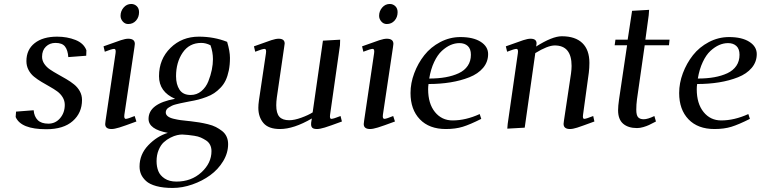

<svg xmlns="http://www.w3.org/2000/svg" viewBox="-20 -637 3796 958"><path d="M58.1 -53.2 60.1 -80.1 147.9 -86.9Q150.4 -55.7 168.2 -37.8Q186 -20 221.2 -20Q256.8 -20 280 -47.4Q303.2 -74.7 303.2 -113.8Q303.2 -134.3 292.7 -151.6Q282.2 -168.9 265.4 -181.2Q248.5 -193.4 228 -204.8Q207.5 -216.3 187 -228.5Q166.5 -240.7 149.7 -254.4Q132.8 -268.1 122.3 -288.1Q111.8 -308.1 111.8 -332Q111.8 -389.2 152.8 -421.6Q193.8 -454.1 265.1 -454.1Q314.9 -454.1 356.4 -437.7Q397.9 -421.4 411.1 -386.2L410.2 -358.9L320.8 -352.1Q318.4 -386.7 304.4 -404.8Q290.5 -422.9 256.8 -422.9Q228 -422.9 209 -404.3Q189.9 -385.7 189.9 -354Q189.9 -335 200.9 -318.6Q211.9 -302.2 229.5 -290.3Q247.1 -278.3 268.3 -266.6Q289.6 -254.9 310.8 -242.4Q332 -230 349.6 -215.8Q367.2 -201.7 378.2 -181.9Q389.2 -162.1 389.2 -138.2Q389.2 -73.7 343 -33Q296.9 7.8 210.9 7.8Q84.5 7.8 58.1 -53.2Z M496.6 -405.8Q560.5 -429.2 583.3 -436.5Q606 -443.8 619.6 -443.8Q652.8 -443.8 652.8 -418Q652.8 -413.6 650.9 -401.9L600.6 -64.9Q597.7 -43.9 607.9 -43.9Q617.2 -43.9 651.9 -58.1L660.6 -30.8Q600.1 -8.3 575.2 -0.7Q550.3 6.8 536.6 6.8Q504.9 6.8 504.9 -18.1Q504.9 -21.5 506.8 -35.2L556.6 -372.1Q559.6 -393.1 549.8 -393.1Q538.6 -393.1 502.9 -378.9ZM581.5 -558.1Q581.5 -581.5 596.9 -599.4Q612.3 -617.2 634.8 -617.2Q650.9 -617.2 662.4 -606.2Q673.8 -595.2 673.8 -576.2Q673.8 -551.3 658.7 -534.2Q643.6 -517.1 619.6 -517.1Q603.5 -517.1 592.5 -529.8Q581.5 -542.5 581.5 -558.1Z M676.3 193.8Q676.3 133.3 719.7 87.9Q763.2 42.5 817.4 25.9Q721.2 8.3 721.2 -43.9Q721.2 -120.1 853.5 -144Q773.4 -178.7 773.4 -256.8Q773.4 -341.8 830.6 -397.9Q887.7 -454.1 972.2 -454.1Q1047.9 -454.1 1113.3 -428.2Q1127.4 -381.3 1127.4 -348.1Q1127.4 -313.5 1121.6 -285.2Q1115.7 -256.8 1106 -236.3Q1096.2 -215.8 1080.6 -199.5Q1064.9 -183.1 1048.8 -172.4Q1032.7 -161.6 1010.5 -153.3Q988.3 -145 969.5 -140.1Q950.7 -135.3 925.3 -130.9Q920.9 -129.9 904.3 -126.7Q887.7 -123.5 880.4 -121.8Q873 -120.1 859.1 -116.7Q845.2 -113.3 838.1 -109.6Q831.1 -106 822.8 -101.1Q814.5 -96.2 810.8 -89.8Q807.1 -83.5 807.1 -76.2Q807.1 -64.9 817.1 -56.9Q827.1 -48.8 846.7 -44.2Q866.2 -39.6 881.1 -37.6Q896 -35.6 919.9 -33.2Q926.8 -32.7 930.2 -32.2Q955.1 -29.3 974.6 -26.1Q994.1 -22.9 1017.3 -17.3Q1040.5 -11.7 1057.1 -3.2Q1073.7 5.4 1088.4 16.8Q1103 28.3 1110.6 44.9Q1118.2 61.5 1118.2 82Q1118.2 126.5 1093.3 167.5Q1068.4 208.5 1028.8 237.3Q989.3 266.1 939.7 283.4Q890.1 300.8 841.3 300.8Q793.9 300.8 760 291.5Q726.1 282.2 708.7 266.1Q691.4 250 683.8 232.4Q676.3 214.8 676.3 193.8ZM761.2 167Q761.2 194.3 769.8 216.3Q778.3 238.3 801.5 253.7Q824.7 269 860.4 269Q934.6 269 984.9 222.9Q1035.2 176.8 1035.2 117.2Q1035.2 99.6 1028.3 85.9Q1021.5 72.3 1008.3 63.7Q995.1 55.2 981.9 49.3Q968.8 43.5 949.5 40.5Q930.2 37.6 918.5 36.4Q906.7 35.2 889.2 34.2Q877.9 34.2 863.5 37.4Q849.1 40.5 830.6 49.8Q812 59.1 796.9 73Q781.7 86.9 771.5 111.6Q761.2 136.2 761.2 167ZM858.4 -256.8Q858.4 -215.8 875.7 -189.5Q893.1 -163.1 931.2 -163.1Q961.9 -163.1 984.9 -182.4Q1007.8 -201.7 1019.5 -231.2Q1031.2 -260.7 1036.9 -288.8Q1042.5 -316.9 1042.5 -341.8Q1042.5 -377 1030.3 -411.1Q1007.3 -422.9 984.4 -422.9Q924.3 -422.9 891.4 -374.3Q858.4 -325.7 858.4 -256.8Z M1247.1 -405.8Q1311 -429.2 1333.7 -436.5Q1356.4 -443.8 1370.1 -443.8Q1400.4 -443.8 1400.4 -419.9Q1400.4 -418.9 1397.9 -401.9L1361.3 -150.9Q1358.4 -129.9 1358.4 -111.8Q1358.4 -71.8 1374 -54.4Q1389.6 -37.1 1423.3 -37.1Q1448.7 -37.1 1483.6 -49.8Q1518.6 -62.5 1540 -76.2L1591.3 -434.1L1677.2 -439L1676.3 -411.1L1627 -64.9Q1624 -43.9 1633.3 -43.9Q1643.6 -43.9 1679.2 -58.1L1686 -30.8Q1625.5 -8.3 1600.6 -0.7Q1575.7 6.8 1562 6.8Q1545.4 6.8 1538.8 1Q1532.2 -4.9 1532.2 -17.1Q1532.2 -26.4 1534.2 -35.2L1536.1 -45.9Q1445.8 6.8 1377 6.8Q1319.8 6.8 1294.4 -23.2Q1269 -53.2 1269 -99.1Q1269 -114.7 1272 -136.2L1307.1 -372.1Q1310.1 -393.1 1300.3 -393.1Q1289.1 -393.1 1253.4 -378.9Z M1786.6 -405.8Q1850.6 -429.2 1873.3 -436.5Q1896 -443.8 1909.7 -443.8Q1942.9 -443.8 1942.9 -418Q1942.9 -413.6 1940.9 -401.9L1890.6 -64.9Q1887.7 -43.9 1897.9 -43.9Q1907.2 -43.9 1941.9 -58.1L1950.7 -30.8Q1890.1 -8.3 1865.2 -0.7Q1840.3 6.8 1826.7 6.8Q1794.9 6.8 1794.9 -18.1Q1794.9 -21.5 1796.9 -35.2L1846.7 -372.1Q1849.6 -393.1 1839.8 -393.1Q1828.6 -393.1 1793 -378.9ZM1871.6 -558.1Q1871.6 -581.5 1887 -599.4Q1902.3 -617.2 1924.8 -617.2Q1940.9 -617.2 1952.4 -606.2Q1963.9 -595.2 1963.9 -576.2Q1963.9 -551.3 1948.7 -534.2Q1933.6 -517.1 1909.7 -517.1Q1893.6 -517.1 1882.6 -529.8Q1871.6 -542.5 1871.6 -558.1Z M2028.3 -172.9Q2028.3 -222.2 2046.9 -271.7Q2065.4 -321.3 2097.2 -361.6Q2128.9 -401.9 2176.5 -427Q2224.1 -452.1 2277.3 -452.1Q2341.3 -452.1 2378.4 -428.5Q2415.5 -404.8 2415.5 -367.2Q2415.5 -328.1 2390.4 -298.3Q2365.2 -268.6 2322 -251.5Q2278.8 -234.4 2227.5 -226.1Q2176.3 -217.8 2118.2 -217.8Q2116.2 -205.6 2116.2 -191.9Q2116.2 -120.1 2150.1 -78.1Q2184.1 -36.1 2238.3 -36.1Q2303.7 -36.1 2373.5 -67.9L2381.3 -43.9Q2325.2 -15.6 2288.8 -4.4Q2252.4 6.8 2204.6 6.8Q2121.6 6.8 2075 -41.7Q2028.3 -90.3 2028.3 -172.9ZM2121.6 -245.1Q2167 -245.1 2203.6 -251.7Q2240.2 -258.3 2269 -271.7Q2297.9 -285.2 2313.7 -308.6Q2329.6 -332 2329.6 -363.8Q2329.6 -393.1 2314 -407.5Q2298.3 -421.9 2272.5 -421.9Q2250 -421.9 2228 -412.4Q2206.1 -402.8 2184.6 -383.1Q2163.1 -363.3 2146.2 -327.6Q2129.4 -292 2121.6 -245.1Z M2503.9 -405.8Q2567.9 -429.2 2590.6 -436.5Q2613.3 -443.8 2627 -443.8Q2657.2 -443.8 2657.2 -420.9Q2657.2 -416 2656.2 -411.1L2654.8 -404.8Q2735.8 -456.1 2783.2 -456.1Q2850.6 -456.1 2885.7 -422.1Q2920.9 -388.2 2920.9 -323.2Q2920.9 -298.8 2918 -274.9L2889.2 -64.9Q2886.2 -43.9 2895 -43.9Q2904.3 -43.9 2939.9 -58.1L2945.8 -30.8Q2882.3 -7.3 2860.1 -0.2Q2837.9 6.8 2824.2 6.8Q2792 6.8 2792 -19Q2792 -23.4 2793.9 -35.2L2829.1 -270Q2832 -291.5 2832 -308.1Q2832 -410.2 2748 -410.2Q2712.9 -410.2 2650.9 -372.1L2598.1 0L2511.2 4.9L2513.2 -19L2564 -372.1Q2566.9 -393.1 2557.1 -393.1Q2545.9 -393.1 2510.3 -378.9Z M3046.9 -411.1 3050.8 -439H3111.8L3133.8 -583L3218.8 -587.9L3216.8 -561L3200.2 -439H3320.8L3317.9 -411.1H3196.8L3158.2 -141.1Q3154.8 -115.2 3154.8 -89.8Q3154.8 -61.5 3164.1 -51.8Q3173.3 -42 3191.9 -42Q3211.9 -42 3245.1 -58.1L3252.9 -30.8Q3230.5 -19 3218.5 -13.4Q3206.5 -7.8 3189.9 -2.9Q3173.3 2 3158.2 2Q3114.3 2 3089.1 -19.8Q3064 -41.5 3064 -86.9Q3064 -107.9 3068.8 -141.1L3108.9 -411.1Z M3368.7 -172.9Q3368.7 -222.2 3387.2 -271.7Q3405.8 -321.3 3437.5 -361.6Q3469.2 -401.9 3516.8 -427Q3564.5 -452.1 3617.7 -452.1Q3681.6 -452.1 3718.8 -428.5Q3755.9 -404.8 3755.9 -367.2Q3755.9 -328.1 3730.7 -298.3Q3705.6 -268.6 3662.4 -251.5Q3619.1 -234.4 3567.9 -226.1Q3516.6 -217.8 3458.5 -217.8Q3456.5 -205.6 3456.5 -191.9Q3456.5 -120.1 3490.5 -78.1Q3524.4 -36.1 3578.6 -36.1Q3644 -36.1 3713.9 -67.9L3721.7 -43.9Q3665.5 -15.6 3629.2 -4.4Q3592.8 6.8 3544.9 6.8Q3461.9 6.8 3415.3 -41.7Q3368.7 -90.3 3368.7 -172.9ZM3461.9 -245.1Q3507.3 -245.1 3543.9 -251.7Q3580.6 -258.3 3609.4 -271.7Q3638.2 -285.2 3654.1 -308.6Q3669.9 -332 3669.9 -363.8Q3669.9 -393.1 3654.3 -407.5Q3638.7 -421.9 3612.8 -421.9Q3590.3 -421.9 3568.4 -412.4Q3546.4 -402.8 3524.9 -383.1Q3503.4 -363.3 3486.6 -327.6Q3469.7 -292 3461.9 -245.1Z"/></svg>

Font: Dehuti Alt
Style: Bold-Italic
Weight: 700
Version: Version 1.2